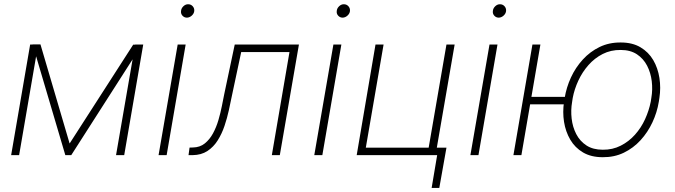

<svg xmlns="http://www.w3.org/2000/svg" viewBox="-20 -741 3226 917"><path d="M312.5 -55.7 616.2 -527.8H658.2L320.3 0H292L135.7 -528.8H173.3ZM162.1 -528.3 71.3 0H33.2L124 -528.3ZM534.2 0 625.5 -528.3H664.1L573.2 0Z M866.7 -528.3 775.9 0H737.3L828.6 -528.3ZM844.7 -689Q845.7 -701.2 855.7 -710.9Q865.7 -720.7 878.4 -720.7Q892.1 -720.7 900.6 -710.9Q909.2 -701.2 907.7 -688Q906.2 -675.8 896 -666.5Q885.7 -657.2 873 -656.7Q859.9 -656.7 851.3 -666.3Q842.8 -675.8 844.7 -689Z M1379.9 -528.3 1374.5 -492.2H1107.4L1112.8 -528.3ZM1407.7 -528.3 1316.4 0H1278.3L1368.7 -528.3ZM1101.1 -528.3H1139.6L1087.9 -285.2Q1081.5 -253.4 1073.2 -215.3Q1064.9 -177.2 1052.2 -139.6Q1039.6 -102.1 1019.8 -70.6Q1000 -39.1 970.7 -19.8Q941.4 -0.5 899.4 0H880.4L885.3 -36.1L901.4 -36.6Q934.6 -37.1 958 -55.9Q981.4 -74.7 997.3 -104Q1013.2 -133.3 1023.2 -167.5Q1033.2 -201.7 1039.6 -234.1Q1045.9 -266.6 1050.8 -290.5Z M1610.4 -528.3 1519.5 0H1481L1572.3 -528.3ZM1588.4 -689Q1589.4 -701.2 1599.4 -710.9Q1609.4 -720.7 1622.1 -720.7Q1635.7 -720.7 1644.3 -710.9Q1652.8 -701.2 1651.4 -688Q1649.9 -675.8 1639.6 -666.5Q1629.4 -657.2 1616.7 -656.7Q1603.5 -656.7 1595 -666.3Q1586.4 -675.8 1588.4 -689Z M1683.6 0 1773.4 -528.3H1812L1727.1 -35.6H2027.3L2112.3 -528.3H2151.4L2060.1 0ZM2112.3 -35.6 2078.1 156.7H2041.5L2067.9 0H2012.2L2017.6 -35.6Z M2356 -528.3 2265.1 0H2226.6L2317.9 -528.3ZM2334 -689Q2335 -701.2 2345 -710.9Q2355 -720.7 2367.7 -720.7Q2381.3 -720.7 2389.9 -710.9Q2398.4 -701.2 2397 -688Q2395.5 -675.8 2385.3 -666.5Q2375 -657.2 2362.3 -656.7Q2349.1 -656.7 2340.6 -666.3Q2332 -675.8 2334 -689Z M2706.1 -278.3 2700.2 -242.7H2479L2484.4 -278.3ZM2561 -528.3 2470.2 0H2432.1L2522.9 -528.3ZM2673.8 -253.9 2676.8 -272.9Q2685.1 -323.7 2707 -371.3Q2729 -418.9 2763.7 -456.8Q2798.3 -494.6 2843.8 -516.6Q2889.2 -538.6 2944.8 -538.1Q3000.5 -538.1 3039.1 -515.1Q3077.6 -492.2 3099.9 -454.1Q3122.1 -416 3129.4 -368.9Q3136.7 -321.8 3129.4 -273.9L3126.5 -254.9Q3118.2 -204.1 3095.9 -156.5Q3073.7 -108.9 3039.3 -71.3Q3004.9 -33.7 2959.5 -11.7Q2914.1 10.3 2858.4 9.8Q2803.2 9.8 2764.6 -12.9Q2726.1 -35.6 2703.6 -74Q2681.2 -112.3 2673.8 -159.2Q2666.5 -206.1 2673.8 -253.9ZM2715.3 -272.9 2712.4 -253.9Q2705.6 -214.8 2710.2 -174.6Q2714.8 -134.3 2732.2 -100.6Q2749.5 -66.9 2780.8 -46.4Q2812 -25.9 2858.9 -25.9Q2905.8 -25.4 2944.6 -45.2Q2983.4 -64.9 3012.7 -97.7Q3042 -130.4 3060.8 -171.6Q3079.6 -212.9 3087.9 -254.9L3090.8 -273.4Q3097.7 -313 3092.8 -353.3Q3087.9 -393.6 3070.6 -427.2Q3053.2 -460.9 3022 -481.7Q2990.7 -502.4 2944.3 -502.4Q2897.5 -502.9 2858.6 -483.2Q2819.8 -463.4 2790.5 -430.2Q2761.2 -397 2742.2 -356Q2723.1 -314.9 2715.3 -272.9Z"/></svg>

Font: Roboto ExtraLight
Style: Italic
Weight: 250
Designer: Christian Robertson
Foundry: Google
Version: Version 3.009; 2024